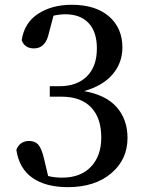

<svg xmlns="http://www.w3.org/2000/svg" viewBox="-20 -773 603 808"><path d="M205.1 -707 185.5 -632.8Q171.9 -569.3 123 -569.3Q84 -569.3 71.3 -603.5Q82 -676.8 140.1 -714.8Q198.2 -752.9 282.2 -752.9Q381.8 -752.9 438.5 -704.1Q495.1 -655.3 495.1 -573.2Q495.1 -508.8 454.1 -460.4Q413.1 -412.1 334 -389.6Q426.8 -373 471.7 -321.3Q516.6 -269.5 516.6 -192.4Q516.6 -101.6 447.8 -43.5Q378.9 14.6 265.6 14.6Q172.9 14.6 116.7 -24.4Q60.5 -63.5 48.8 -142.6Q63.5 -179.7 102.5 -179.7Q127.9 -179.7 141.6 -163.6Q155.3 -147.5 165 -106.4L182.6 -32.2Q210 -25.4 241.2 -25.4Q319.3 -25.4 362.8 -71.3Q406.2 -117.2 406.2 -194.3Q406.2 -276.4 363.3 -321.3Q320.3 -366.2 238.3 -366.2H189.5V-410.2H230.5Q303.7 -410.2 345.7 -451.7Q387.7 -493.2 387.7 -569.3Q387.7 -638.7 353 -675.8Q318.4 -712.9 254.9 -712.9Q231.4 -712.9 205.1 -707Z"/></svg>

Font: GenYoMin TW TTF SemiBold
Style: Regular
Weight: 600
Version: Version 1.300